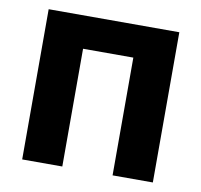

<svg xmlns="http://www.w3.org/2000/svg" viewBox="-65 -596 696 665"><g transform="rotate(10 283.5 -264.0)"><path d="M513.7 0H372.1V-414.1H195.3V0H54.2V-528.3H513.7Z"/></g></svg>

Font: SteelSelectRoboto
Style: Roboto-Bold
Weight: 700
Designer: Google
Version: Version 2.137; 2017